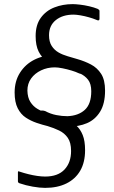

<svg xmlns="http://www.w3.org/2000/svg" viewBox="-20 -683 552 932"><path d="M67 197V153Q67 148 70 148.5Q73 149 78 151Q96 157 118 162.5Q140 168 161 171Q182 174 199 174Q261 174 293 140Q325 106 325 50Q325 9 309 -14Q293 -37 267 -49.5Q241 -62 211 -71Q186 -77 158 -86.5Q130 -96 105.5 -112Q81 -128 66 -157.5Q51 -187 51 -234Q51 -289 77 -330Q103 -371 146.5 -393Q190 -415 242 -415Q255 -415 278.5 -412Q302 -409 327.5 -403Q353 -397 370 -389Q375 -388 377 -385Q379 -382 379 -377V-334Q379 -319 361 -328Q349 -334 327.5 -340.5Q306 -347 283.5 -351.5Q261 -356 246 -356Q210 -356 179.5 -341.5Q149 -327 131 -302Q113 -277 113 -243Q114 -209 127.5 -188Q141 -167 161 -155Q181 -143 205 -135.5Q229 -128 253 -122Q280 -114 305 -103Q330 -92 350 -74Q370 -56 381.5 -27.5Q393 1 393 46Q393 105 369.5 145.5Q346 186 302.5 207.5Q259 229 199 229Q173 229 139 223Q105 217 76 207Q72 206 69.5 203.5Q67 201 67 197ZM173 -98V-142Q173 -145 178.5 -146Q184 -147 190.5 -146Q197 -145 199 -144Q225 -130 253 -124.5Q281 -119 307 -119Q360 -121 391.5 -149.5Q423 -178 423 -240Q423 -276 407.5 -296Q392 -316 366 -327.5Q340 -339 311 -347Q285 -353 257.5 -362Q230 -371 206 -387.5Q182 -404 167.5 -433Q153 -462 153 -508Q153 -562 178 -596.5Q203 -631 244 -647Q285 -663 333 -663Q346 -663 368 -660.5Q390 -658 413.5 -652.5Q437 -647 454 -640Q458 -638 460.5 -635.5Q463 -633 463 -630V-592Q463 -579 447 -587Q433 -593 412 -599Q391 -605 370.5 -608.5Q350 -612 337 -612Q284 -612 251 -585.5Q218 -559 218 -512Q218 -480 231 -460Q244 -440 264 -428.5Q284 -417 308.5 -410Q333 -403 356 -396Q391 -386 421.5 -370Q452 -354 471 -324.5Q490 -295 490 -243Q490 -180 466 -141Q442 -102 402 -85Q362 -68 310 -68Q278 -68 248 -72.5Q218 -77 183 -88Q178 -90 175.5 -92Q173 -94 173 -98Z"/></svg>

Font: Glory
Style: Regular
Weight: 400
Designer: Robert Leuschke
Foundry: Robert Leuschke
Version: Version 1.011